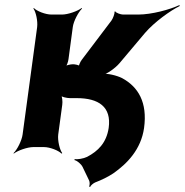

<svg xmlns="http://www.w3.org/2000/svg" viewBox="-20 -586 736 765"><path d="M413 -76C404 -17 371 16 327 39C313 46 288 50 277 48V52C287 54 303 67 309 79L335 133C338 139 338 152 335 157L339 159C341 153 352 144 359 141C385 131 410 119 431 105C487 66 542 9 554 -76C568 -178 531 -240 466 -275C446 -285 407 -295 388 -291V-287C406 -291 439 -314 456 -334L558 -455C595 -498 659 -544 696 -562L695 -566C658 -548 584 -528 531 -528H470C461 -528 441 -535 439 -541L436 -539C438 -533 430 -512 424 -504L306 -348C301 -342 293 -325 294 -320L298 -322C296 -327 278 -330 271 -330C261 -330 243 -326 237 -321L240 -318C246 -323 252 -341 253 -351L270 -478C273 -502 293 -539 307 -552L305 -554C290 -542 251 -528 227 -528H185C161 -528 126 -542 115 -554L113 -552C123 -539 131 -502 128 -478L70 -50C67 -26 48 11 34 24L35 26C50 14 89 0 113 0H155C179 0 214 14 225 26L228 24C218 11 209 -26 212 -50L228 -168C230 -181 228 -203 222 -210L218 -207C224 -200 246 -195 259 -195H286C372 -195 425 -161 413 -76Z"/></svg>

Font: Asimov
Style: EdgeIt
Weight: 500
Designer: Google
Version: Version 2.000980: 2014